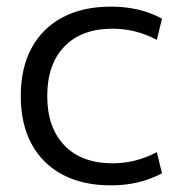

<svg xmlns="http://www.w3.org/2000/svg" viewBox="-20 -550 577 580"><path d="M315.3 10Q230.3 10 169.2 -22.3Q108 -54.7 75.3 -115.2Q42.7 -175.7 42.7 -260Q42.7 -344.3 75.3 -404.8Q108 -465.3 169.2 -497.7Q230.3 -530 315.3 -530Q357.3 -530 395.2 -521.5Q433 -513 469.4 -493.7L453.7 -429.6Q420 -447.3 387 -455.3Q354 -463.3 320 -463.3Q226.7 -463.3 174.7 -409.6Q122.7 -356 122.7 -260Q122.7 -164.7 174.7 -110.7Q226.7 -56.7 320 -56.7Q354 -56.7 387 -64.7Q420 -72.7 453.7 -90.4L469.4 -26.3Q433 -7.7 395.2 1.2Q357.3 10 315.3 10Z"/></svg>

Font: M PLUS 1 Thin
Style: Regular
Weight: 100
Designer: Coji Morishita
Foundry: UNDERFOREST DESIGN
Version: Version 1.001